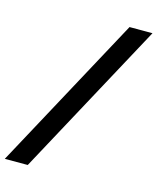

<svg xmlns="http://www.w3.org/2000/svg" viewBox="-124 -823 833 1018"><g transform="rotate(15 292.5 -314.0)"><path d="M1 109 459 -737H585L127 109Z"/></g></svg>

Font: Tomorrow Medium
Style: Italic
Weight: 500
Italic angle: -10°
Designer: Tony de Marco, Monica Rizzolli
Foundry: Just in Type
Version: Version 2.002